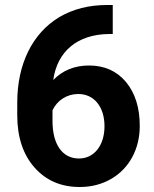

<svg xmlns="http://www.w3.org/2000/svg" viewBox="-20 -738 614 768"><path d="M408 -718C336 -718 273 -702 218 -670C109 -605 49 -481 49 -328V-277C49 -190 72 -120 118 -68C164 -16 224 10 299 10C346 10 387 -1 424 -22C497 -64 539 -142 539 -234C539 -307 521 -365 484 -410C447 -454 398 -476 336 -476C279 -476 231 -457 193 -418C209 -533 290 -601 417 -602H431V-718ZM293 -362C357 -362 398 -310 398 -233C398 -157 357 -104 296 -104C229 -104 190 -161 190 -254V-297C209 -337 248 -362 293 -362Z"/></svg>

Font: Noto Sans KR Bold
Style: Regular
Weight: 700
Designer: Ryoko NISHIZUKA  (kana & ideographs); Paul D. Hunt (Latin, Greek & Cyrillic); Wenlong ZHANG  (bopomofo); Sandoll Communi
Foundry: Adobe Systems Incorporated
Version: Version 1.004;PS 1.004;hotconv 1.0.82;makeotf.lib2.5.63406